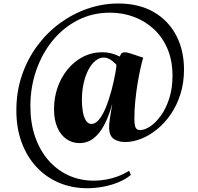

<svg xmlns="http://www.w3.org/2000/svg" viewBox="-20 -786 1104 1068"><path d="M71 -172Q71 -276.5 102 -367.2Q133 -458 187.5 -531.5Q242 -605 314 -657.5Q386 -710 468.5 -738.2Q551 -766.5 637 -766.5Q754 -766.5 835.8 -718.8Q917.5 -671 960.5 -588.2Q1003.5 -505.5 1003.5 -399.5Q1003.5 -325.5 983.8 -262.8Q964 -200 930.2 -150.8Q896.5 -101.5 854 -67Q811.5 -32.5 765.8 -14.2Q720 4 676.5 4Q639.5 4 614.5 -12Q589.5 -28 587 -70Q586 -90.5 590.8 -124.2Q595.5 -158 604.5 -209Q585.5 -139.5 559.5 -90.5Q533.5 -41.5 499.5 -15.8Q465.5 10 422 10Q382 10 349.8 -12.2Q317.5 -34.5 299 -76.8Q280.5 -119 280.5 -179.5Q280.5 -242.5 300.2 -299.2Q320 -356 356.2 -400.2Q392.5 -444.5 441.8 -470Q491 -495.5 550 -495.5Q575 -495.5 598.5 -489.5Q622 -483.5 646 -471.5Q653 -489 660 -492Q667 -495 676.5 -495Q682.5 -495 690 -493.2Q697.5 -491.5 716.8 -485.2Q736 -479 776.5 -465Q770 -444 761.5 -406.2Q753 -368.5 745.2 -321.5Q737.5 -274.5 732.5 -224.2Q727.5 -174 727.5 -128.5Q727.5 -90.5 734.2 -76.5Q741 -62.5 759.5 -62.5Q785 -62.5 816 -83.2Q847 -104 875.2 -143.2Q903.5 -182.5 921.5 -238.5Q939.5 -294.5 939.5 -364.5Q939.5 -449.5 911.5 -514.8Q883.5 -580 835 -624.8Q786.5 -669.5 724 -692.5Q661.5 -715.5 592 -715.5Q494.5 -715.5 413.5 -674.2Q332.5 -633 273.2 -560.8Q214 -488.5 181.5 -394.5Q149 -300.5 149 -195.5Q149 -101.5 175.5 -25Q202 51.5 249.8 106Q297.5 160.5 362 189.8Q426.5 219 502.5 219Q534.5 219 568 213.2Q601.5 207.5 634.8 195.2Q668 183 698 164L708 186.5Q682 209.5 642.5 226.2Q603 243 557.2 252Q511.5 261 465.5 261Q381 261 309 230.8Q237 200.5 183.8 143.8Q130.5 87 100.8 7.2Q71 -72.5 71 -172ZM435.5 -228.5Q435.5 -195 440.8 -164.8Q446 -134.5 458 -115.5Q470 -96.5 489 -96.5Q510 -96.5 530 -120Q550 -143.5 567.8 -186Q585.5 -228.5 600.5 -284.5Q605.5 -303.5 611.8 -331.2Q618 -359 622.8 -385.5Q627.5 -412 627.5 -425.5Q616.5 -438 604.8 -447Q593 -456 581.2 -461Q569.5 -466 558 -466Q533.5 -466 511.2 -448.2Q489 -430.5 472 -398.2Q455 -366 445.2 -322.8Q435.5 -279.5 435.5 -228.5Z"/></svg>

Font: Merriweather 144pt Black
Style: Regular
Weight: 900
Version: Version 2.100